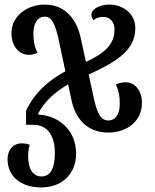

<svg xmlns="http://www.w3.org/2000/svg" viewBox="-20 -568 677 840"><path d="M530 -208C519 -208 501 -205 487 -199C499 -171 504 -151 504 -113C504 -71 487 -41 454 -41C417 -41 404 -80 391 -136L368 -242C490 -298 572 -348 572 -445C572 -510 516 -548 459 -548C416 -548 380 -528 380 -504C380 -496 383 -488 389 -480C403 -491 417 -494 432 -494C463 -494 481 -470 481 -439C481 -374 439 -336 356 -297L332 -407C315 -480 268 -548 176 -548C99 -548 30 -498 30 -423C30 -365 64 -328 107 -328C118 -328 130 -331 144 -337C132 -361 126 -385 126 -420C126 -465 143 -495 176 -495C210 -495 223 -454 236 -397L266 -256C190 -215 131 -161 94 -84V-22H126C189 -22 220 27 220 101C220 175 197 204 161 204C124 204 103 171 103 114C103 99 105 82 110 65C100 61 84 59 76 59C37 59 13 89 13 128C13 203 70 252 161 252C250 252 313 194 313 103C313 8 245 -61 147 -67V-71C172 -120 216 -163 278 -199L293 -129C309 -54 357 12 454 12C536 12 601 -38 601 -118C601 -171 571 -208 530 -208Z"/></svg>

Font: Noto Serif Georgian ExtraCondensed Medium
Style: Regular
Weight: 500
Width: 2
Designer: Monotype Design Team, Akaki Razmadze
Foundry: Google LLC
Version: Version 2.003